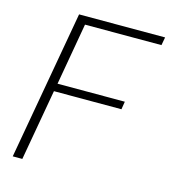

<svg xmlns="http://www.w3.org/2000/svg" viewBox="-105 -785 774 871"><g transform="rotate(15 281.5 -350.0)"><path d="M35 0 159 -700H563L556 -662H197L146 -371H462L456 -334H139L80 0Z"/></g></svg>

Font: DM Sans 9pt ExtraLight
Style: Italic
Weight: 250
Italic angle: -10°
Version: Version 4.004;gftools[0.9.30]